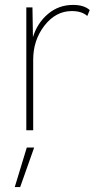

<svg xmlns="http://www.w3.org/2000/svg" viewBox="-20 -530 395 781"><path d="M87 0V-500H112L114 -379Q132 -437 175.5 -473.5Q219 -510 277 -510Q322 -510 345 -489L335 -465Q313 -485 272 -485Q207 -485 161 -426Q115 -367 115 -287V0ZM119 70 62 231H40L89 70Z"/></svg>

Font: Elaine Sans ExtraLight
Style: Regular
Weight: 275
Designer: Wei Huang
Foundry: Wei Huang
Version: Version 2.001;December 24, 2019;FontCreator 12.0.0.2547 64-b